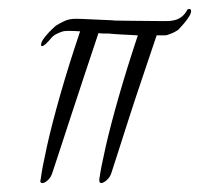

<svg xmlns="http://www.w3.org/2000/svg" viewBox="-20 -389 447 429"><path d="M75 20Q68 20 71 11Q74 -13 85 -62.5Q96 -112 115 -178.5Q134 -245 159 -319Q128 -321 121 -319Q114 -317 106 -313Q98 -309 92 -301Q79 -286 74 -286Q72 -286 72 -287Q69 -299 104 -331Q113 -337 124 -342Q135 -347 149 -347Q161 -347 178.5 -346Q196 -345 212.5 -344.5Q229 -344 238 -343Q249 -343 278 -342.5Q307 -342 332 -342Q344 -342 353 -342Q362 -342 365 -343Q388 -346 399 -368Q407 -371 407 -364Q407 -353 379 -323Q368 -315 354 -311Q353 -310 345.5 -310Q338 -310 330 -310Q315 -265 299 -218Q283 -171 269 -127.5Q255 -84 244.5 -51Q234 -18 229 -3Q226 7 218.5 13.5Q211 20 206 20Q201 20 202 11Q205 -12 216 -60.5Q227 -109 245.5 -173.5Q264 -238 288 -310Q269 -311 250.5 -312Q232 -313 224 -314Q220 -314 214 -314Q208 -314 200 -315Q185 -270 169 -222Q153 -174 138.5 -129.5Q124 -85 113 -51.5Q102 -18 97 -3Q94 7 87 13.5Q80 20 75 20Z"/></svg>

Font: Birthstone
Style: Regular
Weight: 400
Designer: Robert E. Leuschke
Foundry: Robert E. Leuschke
Version: Version 1.013; ttfautohint (v1.8.3)